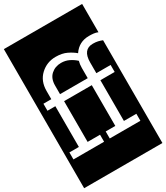

<svg xmlns="http://www.w3.org/2000/svg" viewBox="-279 -1028 1170 1351"><g transform="rotate(-30 306.0 -352.0)"><path d="M624 -622V213H-12V-917H624V-687Q608 -694 590.5 -696Q573 -698 553 -698Q471 -698 426 -631Q402 -652 365 -670Q328 -688 276 -688Q204 -688 152.5 -640Q101 -592 101 -512V-445H37V-388H101V-57H24V0H273V-57H172V-388H397V-57H319V0H568V-57H467V-388H583V-445H467V-532Q467 -637 549 -637Q572 -637 589.5 -633Q607 -629 624 -622ZM172 -445V-515Q172 -572 205.5 -602Q239 -632 287 -632Q322 -632 351 -618Q380 -604 404 -582Q397 -558 397 -528V-445Z"/></g></svg>

Font: Zilla Slab Highlight
Style: Regular
Weight: 400
Designer: Typotheque Type Foundry
Foundry: Typotheque type foundry
Version: Version 1.1; 2017; ttfautohint (v1.6)